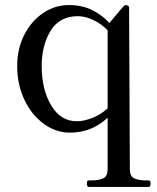

<svg xmlns="http://www.w3.org/2000/svg" viewBox="-20 -511 621 760"><path d="M568 203Q576 203 576 215Q576 229 568 229H331Q324 229 324 215Q324 209 325.5 206Q327 203 331 203H344Q373 203 389.5 194.5Q406 186 406 159V-45Q343 14 257 14Q201 14 153 -21Q105 -56 76.5 -116.5Q48 -177 48 -249Q48 -318 76 -373Q104 -428 151 -459.5Q198 -491 252 -491Q306 -491 346 -470.5Q386 -450 413 -420Q425 -435 456 -471Q470 -487 470 -487Q473 -491 477 -491Q482 -491 486.5 -488.5Q491 -486 491 -481L494 159Q494 186 510.5 194.5Q527 203 556 203ZM406 -82V-391Q382 -416 350 -431.5Q318 -447 287 -447Q214 -446 179.5 -388Q145 -330 145 -250Q145 -157 182.5 -94Q220 -31 284 -31Q312 -31 346 -44.5Q380 -58 406 -82Z"/></svg>

Font: Shippori Mincho Medium
Style: Regular
Weight: 500
Designer: FONTDASU
Foundry: FONTDASU / Google Inc. / but / Adobe
Version: Version 3.110; ttfautohint (v1.8.3)